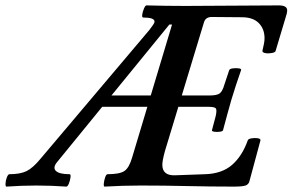

<svg xmlns="http://www.w3.org/2000/svg" viewBox="-98 -688 1085 712"><path d="M-74 4Q-78 4 -77.5 -7.5Q-77 -19 -72.5 -30.5Q-68 -42 -63 -42Q-23 -42 0.5 -53.5Q24 -65 52 -99L456 -577Q464 -588 469.5 -595.5Q475 -603 475 -608Q475 -623 433 -623Q428 -623 429.5 -634Q431 -645 436 -656.5Q441 -668 445 -668Q481 -667 517.5 -666.5Q554 -666 590 -666Q676 -666 762.5 -667Q849 -668 935 -668Q951 -668 959 -663.5Q967 -659 967 -649Q967 -647 966.5 -644Q966 -641 965 -636L924 -499Q923 -494 910.5 -491.5Q898 -489 886.5 -491Q875 -493 875 -499Q878 -512 880.5 -524Q883 -536 883 -546Q883 -580 862.5 -601.5Q842 -623 803 -624L687 -625Q676 -625 668.5 -620Q661 -615 658 -604L514 -129Q509 -111 506.5 -98Q504 -85 504 -77Q504 -36 552 -38L663 -42Q725 -44 762.5 -76.5Q800 -109 821 -168Q823 -173 834.5 -175Q846 -177 857 -175.5Q868 -174 868 -168L827 -16Q824 -4 812.5 0Q801 4 769 4Q683 4 596.5 2Q510 0 424 0Q390 0 357 1Q324 2 290 4Q286 4 287 -7.5Q288 -19 292 -30.5Q296 -42 301 -42Q346 -42 363.5 -54Q381 -66 392 -104L540 -597H530L113 -86Q97 -66 109.5 -54Q122 -42 160 -42Q165 -42 163.5 -30.5Q162 -19 157.5 -7.5Q153 4 148 4Q120 2 92.5 1Q65 0 37 0Q9 0 -18.5 1Q-46 2 -74 4ZM688 -205 702 -258Q707 -281 702 -286.5Q697 -292 671 -292H249L284 -334H680Q706 -334 716.5 -341.5Q727 -349 734 -374L752 -428Q754 -433 765.5 -434.5Q777 -436 787.5 -434.5Q798 -433 796 -428Q786 -399 777 -372Q768 -345 760 -318Q752 -290 744.5 -262.5Q737 -235 729 -205Q728 -201 717 -199.5Q706 -198 696.5 -199.5Q687 -201 688 -205Z"/></svg>

Font: Junicode VF
Style: Italic
Weight: 400
Italic angle: -11°
Designer: Peter S. Baker
Version: Version 2.209